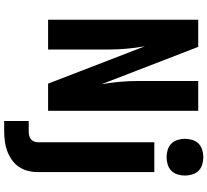

<svg xmlns="http://www.w3.org/2000/svg" viewBox="-58 -742 1015 940"><g transform="rotate(90 450.0 -272.5)"><path d="M77 0V-735H210L393 -261Q385 -306 381 -351Q377 -396 377 -441V-735H523V0H390L207 -474Q215 -429 219 -384Q223 -339 223 -294V0ZM573 215V95H623Q633 95 643 93Q653 91 661 85Q669 79 673 69.5Q677 60 677 50V-520H823V50Q823 75 817 99Q811 123 797 143.5Q783 164 762.5 178Q742 192 719 200.5Q696 209 671.5 212Q647 215 623 215ZM750 -580Q732 -580 714 -585.5Q696 -591 683.5 -603.5Q671 -616 665.5 -634Q660 -652 660 -670Q660 -688 665.5 -706Q671 -724 683.5 -736.5Q696 -749 714 -754.5Q732 -760 750 -760Q768 -760 786 -754.5Q804 -749 816.5 -736.5Q829 -724 834.5 -706Q840 -688 840 -670Q840 -652 834.5 -634Q829 -616 816.5 -603.5Q804 -591 786 -585.5Q768 -580 750 -580Z"/></g></svg>

Font: Iosevka Aile Heavy
Style: Regular
Weight: 900
Designer: Belleve Invis
Foundry: Belleve Invis
Version: Version 31.1.0; ttfautohint (v1.8.4)